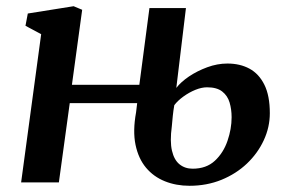

<svg xmlns="http://www.w3.org/2000/svg" viewBox="-20 -587 928 618"><path d="M590 11Q547 11 510.8 -3.5Q474.5 -18 450 -47.2Q425.5 -76.5 416.2 -121Q407 -165.5 418 -225.5L421.5 -255H204.5L169.5 0H48L112.5 -477L62 -504L69.5 -543.5L217 -567L244.5 -555.5L211.5 -314H428.5L461 -561H578.5L547.5 -304Q562 -323 588.2 -340.8Q614.5 -358.5 647 -370.5Q679.5 -382.5 712 -382.5Q752.5 -382.5 783 -366Q813.5 -349.5 831 -314.2Q848.5 -279 848.5 -222.5Q848.5 -177.5 829 -135.5Q809.5 -93.5 774.8 -60.5Q740 -27.5 692.8 -8.2Q645.5 11 590 11ZM600 -44Q644 -44 671.5 -69.5Q699 -95 712.2 -133.5Q725.5 -172 725.5 -209.5Q725.5 -235 719 -257Q712.5 -279 695.2 -292.5Q678 -306 646.5 -306Q629 -306 608.8 -297.8Q588.5 -289.5 570.2 -276.2Q552 -263 541 -248.5Q538 -231.5 536.2 -214.2Q534.5 -197 533 -180Q526.5 -132 533.5 -102Q540.5 -72 558 -58Q575.5 -44 600 -44Z"/></svg>

Font: Merriweather SemiBold
Style: Italic
Weight: 600
Italic angle: -7.8°
Version: Version 2.101